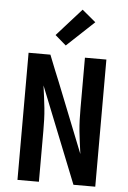

<svg xmlns="http://www.w3.org/2000/svg" viewBox="-61 -964 671 1008"><g transform="rotate(5 275.0 -460.0)"><path d="M70 0V-670H185L216 -592L241 -531L387 -164Q383 -194 379 -223.5Q375 -253 372 -282.5Q369 -312 368 -342Q367 -372 367 -402V-670H480V0H365L163 -506Q167 -476 171 -446.5Q175 -417 178 -387.5Q181 -358 182 -328Q183 -298 183 -268V0ZM261 -725 203 -775 333 -920 405 -860Z"/></g></svg>

Font: Lode Term
Style: Bold
Weight: 700
Monospace: yes
Designer: Belleve Invis
Foundry: Belleve Invis
Version: Version 29.2.0